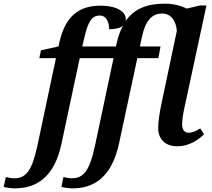

<svg xmlns="http://www.w3.org/2000/svg" viewBox="-160 -790 1161 1050"><path d="M-79 240C29 240 135 190 176 -3L276 -472H461L359 9C330 142 298 185 233 185C218 185 198 181 187 178L176 232C189 236 216 240 236 240C344 240 450 190 492 -10L591 -472H706L718 -536H605L616 -587C634 -673 668 -716 727 -716C777 -716 804 -672 807 -621L723 -223C713 -177 705 -123 705 -90C705 -30 743 10 810 10C874 10 925 -25 956 -56L935 -88C911 -73 892 -64 871 -64C849 -64 836 -80 836 -111C836 -139 844 -182 851 -212L969 -760H933L861 -743C832 -758 789 -770 741 -770C646 -770 574 -743 527 -675C528 -678 528 -682 528 -686C528 -724 482 -759 389 -759C264 -759 197 -693 166 -564L160 -536L64 -515L55 -472H146L44 9C15 142 -17 185 -82 185C-97 185 -117 181 -128 178L-140 232C-127 236 -99 240 -79 240ZM290 -536 302 -587C321 -667 340 -705 385 -705C424 -705 437 -665 437 -630C470 -630 496 -636 512 -649C500 -627 491 -602 483 -574L474 -536Z"/></svg>

Font: Noto Serif SemiBold
Style: Italic
Weight: 600
Italic angle: -12°
Designer: Monotype Design Team
Foundry: Monotype Imaging Inc.
Version: Version 2.014